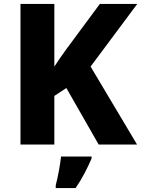

<svg xmlns="http://www.w3.org/2000/svg" viewBox="-20 -734 717 975"><path d="M676 0H481L317 -287L256 -247V0H84V-714H256V-396Q270 -418 285.5 -440Q301 -462 316 -483L487 -714H677L440 -396ZM445 71Q429 108 410 144.5Q391 181 364 221H263V207Q271 177 279 134Q287 91 290 61H445Z"/></svg>

Font: Noto Kufi Arabic ExtraBold
Style: Regular
Weight: 800
Designer: Monotype Design Team, David Williams, Khaled Hosny
Foundry: Google LLC
Version: Version 2.109; ttfautohint (v1.8.4.7-5d5b)